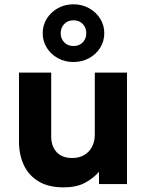

<svg xmlns="http://www.w3.org/2000/svg" viewBox="-20 -834 666 870"><path d="M268 15Q199.5 15 154.8 -12Q110 -39 88 -86Q66 -133 66 -192.5V-505H212V-216Q212 -171 236.8 -144.5Q261.5 -118 308 -118Q338 -118 361 -131.2Q384 -144.5 396.8 -168.5Q409.5 -192.5 409.5 -224V-505H555.5V0H428.5V-55.5Q402.5 -25.5 364.2 -5.2Q326 15 268 15ZM313 -553Q274 -553 242.5 -570.2Q211 -587.5 192.2 -617.2Q173.5 -647 173.5 -683.5Q173.5 -720 192.2 -749.8Q211 -779.5 242.5 -797Q274 -814.5 313 -814.5Q351.5 -814.5 383.2 -797Q415 -779.5 433.8 -749.8Q452.5 -720 452.5 -683.5Q452.5 -647 433.8 -617.2Q415 -587.5 383.2 -570.2Q351.5 -553 313 -553ZM313 -625.5Q339.5 -625.5 355.2 -642.2Q371 -659 371 -683.5Q371 -708.5 355.2 -725.2Q339.5 -742 313 -742Q287 -742 271 -725.2Q255 -708.5 255 -683.5Q255 -659 271 -642.2Q287 -625.5 313 -625.5Z"/></svg>

Font: Geologica Cursive SemiBold
Style: Regular
Weight: 600
Designer: Sindre Bremnes, Frode Helland
Foundry: Monokrom Skriftforlag AS
Version: Version 1.010;gftools[0.9.28]